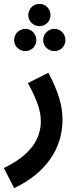

<svg xmlns="http://www.w3.org/2000/svg" viewBox="-54 -742 409 992"><path d="M150 -607C182 -607 207 -632 207 -664C207 -696 182 -722 150 -722C118 -722 92 -696 92 -664C92 -632 118 -607 150 -607ZM77 -478C108 -478 134 -503 134 -535C134 -567 108 -593 77 -593C45 -593 19 -567 19 -535C19 -503 45 -478 77 -478ZM227 -478C259 -478 284 -503 284 -535C284 -567 259 -593 227 -593C195 -593 169 -567 169 -535C169 -503 195 -478 227 -478ZM19 230C182 153 269 27 269 -124C269 -196 247 -270 196 -366L90 -313C133 -234 157 -174 157 -116C157 -26 106 59 -34 126Z"/></svg>

Font: Noto Sans Arabic Cond SemBd
Style: Regular
Weight: 600
Width: 3
Designer: Monotype Design Team, Nadine Chahine, Nizar Qandah and Khaled Hosny
Foundry: Monotype Imaging Inc.
Version: Version 2.012